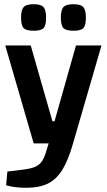

<svg xmlns="http://www.w3.org/2000/svg" viewBox="-20 -716 507 912"><path d="M462 -500 327 -35Q304 46 275.5 91.5Q247 137 206.5 156.5Q166 176 104 176Q49 176 9 164L15 99L95 89Q132 84 151 74.5Q170 65 181.5 46.5Q193 28 203 -9L211 -35H140L5 -500H126L229 -140H239L341 -500ZM80 -632Q80 -668 92 -682Q104 -696 140 -696Q175 -696 187 -682Q199 -668 199 -632Q199 -596 187.5 -583Q176 -570 140 -570Q104 -570 92 -583Q80 -596 80 -632ZM269 -632Q269 -668 281 -682Q293 -696 329 -696Q364 -696 376 -682Q388 -668 388 -632Q388 -596 376.5 -583Q365 -570 329 -570Q293 -570 281 -583Q269 -596 269 -632Z"/></svg>

Font: Changa Medium
Style: Regular
Weight: 500
Designer: Eduardo Rodriguez Tunni
Foundry: Eduardo Rodriguez Tunni
Version: Version 2.002; ttfautohint (v1.5) -l 8 -r 50 -G 150 -x 14 -H